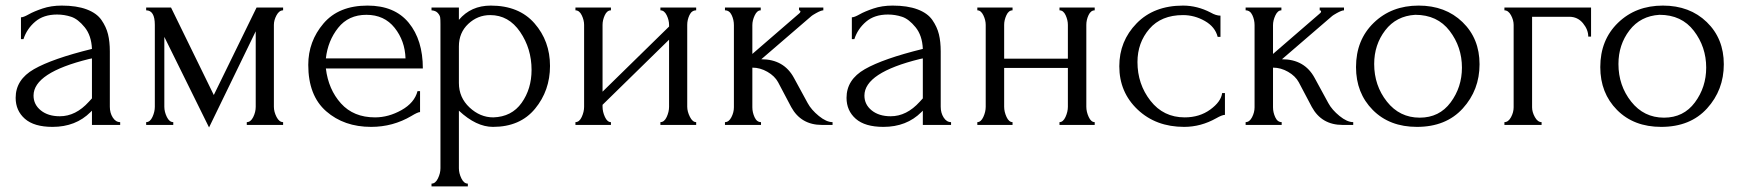

<svg xmlns="http://www.w3.org/2000/svg" viewBox="-20 -447 6232 687"><path d="M410 0H309V-51L304 -46Q251 7 168 7Q102 7 69 -22Q36 -51 36 -97Q36 -162 101.5 -199.5Q167 -237 309 -272Q307 -320 283 -349.5Q259 -379 234.5 -387Q210 -395 184 -395Q136 -395 106 -369.5Q76 -344 64 -307H55V-385Q64 -385 82.5 -395.5Q101 -406 132 -416.5Q163 -427 201 -427Q254 -427 290 -413.5Q326 -400 343 -375.5Q360 -351 366.5 -324.5Q373 -298 373 -263V-65Q373 -43 383.5 -26.5Q394 -10 410 -10ZM298 -83 309 -95V-238L299 -236Q100 -187 100 -105Q100 -73 126 -52Q152 -31 194 -31Q251 -31 298 -83Z M960 -358V-65Q960 -47 969.5 -28.5Q979 -10 993 -10V0H863V-10Q877 -10 886 -28Q895 -46 895 -65V-335L728 9L568 -315V-65Q568 -47 577 -28.5Q586 -10 600 -10V0H503V-10Q517 -10 525.5 -28.5Q534 -47 534 -65V-358Q534 -410 503 -410V-420H592L745 -107L898 -420H993V-410Q979 -410 969.5 -392.5Q960 -375 960 -358Z M1493 -202H1146Q1155 -127 1200 -77Q1245 -27 1322 -27Q1370 -27 1416.5 -53Q1463 -79 1474 -121H1483V-46Q1475 -46 1452 -32Q1386 7 1308 7Q1211 7 1147 -49Q1083 -105 1083 -215Q1083 -299 1137.5 -363Q1192 -427 1295 -427Q1392 -427 1442.5 -365.5Q1493 -304 1493 -202ZM1146 -238H1431Q1429 -301 1392 -347.5Q1355 -394 1291 -394Q1227 -394 1190 -347.5Q1153 -301 1146 -238Z M1736 -427Q1837 -427 1892.5 -363.5Q1948 -300 1948 -211Q1948 -123 1894.5 -58Q1841 7 1744 7Q1684 7 1622 -51V155Q1622 173 1631 191.5Q1640 210 1654 210V220H1524V210Q1538 210 1547 191.5Q1556 173 1556 155V-361Q1556 -377 1555 -384.5Q1554 -392 1546.5 -400.5Q1539 -409 1524 -410V-420H1622V-376Q1665 -427 1736 -427ZM1745 -27Q1811 -29 1846.5 -79Q1882 -129 1882 -197Q1882 -273 1841 -333Q1800 -393 1734 -393Q1689 -393 1655.5 -361.5Q1622 -330 1622 -281V-150Q1622 -98 1660 -62.5Q1698 -27 1745 -27Z M2439 -358V-65Q2439 -48 2448.5 -29Q2458 -10 2471 -10V0H2343V-10Q2357 -10 2365.5 -28.5Q2374 -47 2374 -65V-305L2136 -72V-65Q2136 -47 2144.5 -28.5Q2153 -10 2166 -10V0H2039V-10Q2053 -10 2061.5 -28.5Q2070 -47 2070 -65V-358Q2070 -375 2061.5 -392.5Q2053 -410 2039 -410V-420H2166V-410Q2152 -410 2144 -392.5Q2136 -375 2136 -358V-119L2374 -352V-358Q2374 -375 2365.5 -392.5Q2357 -410 2343 -410V-420H2471V-410Q2455 -410 2447 -393Q2439 -376 2439 -358Z M2821 -168 2870 -78Q2883 -54 2910 -32Q2937 -10 2959 -10V0H2921Q2846 0 2811 -64L2764 -153Q2752 -175 2726 -190Q2700 -205 2672 -205V-63Q2672 -45 2680 -27.5Q2688 -10 2703 -10V0H2574V-10Q2588 -10 2597 -27.5Q2606 -45 2606 -63V-357Q2606 -376 2598 -393Q2590 -410 2574 -410V-420H2702V-410Q2689 -410 2680.5 -392Q2672 -374 2672 -357V-254L2842 -401Q2842 -402 2843 -403L2844 -405Q2844 -410 2839 -410V-420H2926V-410Q2918 -410 2900 -400Q2886 -392 2884 -390L2704 -235Q2785 -235 2821 -168Z M3383 0H3282V-51L3277 -46Q3224 7 3141 7Q3075 7 3042 -22Q3009 -51 3009 -97Q3009 -162 3074.5 -199.5Q3140 -237 3282 -272Q3280 -320 3256 -349.5Q3232 -379 3207.5 -387Q3183 -395 3157 -395Q3109 -395 3079 -369.5Q3049 -344 3037 -307H3028V-385Q3037 -385 3055.5 -395.5Q3074 -406 3105 -416.5Q3136 -427 3174 -427Q3227 -427 3263 -413.5Q3299 -400 3316 -375.5Q3333 -351 3339.5 -324.5Q3346 -298 3346 -263V-65Q3346 -43 3356.5 -26.5Q3367 -10 3383 -10ZM3271 -83 3282 -95V-238L3272 -236Q3073 -187 3073 -105Q3073 -73 3099 -52Q3125 -31 3167 -31Q3224 -31 3271 -83Z M3573 -204V-65Q3573 -47 3581.5 -28.5Q3590 -10 3603 -10V0H3477V-10Q3490 -10 3498.5 -28.5Q3507 -47 3507 -65V-358Q3507 -375 3498.5 -392.5Q3490 -410 3477 -410V-420H3603V-410Q3589 -410 3581 -392.5Q3573 -375 3573 -358V-237H3801V-358Q3801 -375 3793 -392.5Q3785 -410 3771 -410V-420H3897V-410Q3883 -410 3875 -393Q3867 -376 3867 -358V-65Q3867 -47 3875.5 -28.5Q3884 -10 3897 -10V0H3771V-10Q3784 -10 3792.5 -28.5Q3801 -47 3801 -65V-204Z M4363 -114V-36Q4353 -36 4332 -24Q4277 7 4217 7Q4116 7 4050.5 -55Q3985 -117 3985 -210Q3985 -300 4047 -363.5Q4109 -427 4213 -427Q4264 -427 4312 -402Q4331 -391 4347 -391V-315H4337Q4328 -351 4291 -372Q4254 -393 4213 -393Q4135 -393 4092.5 -343.5Q4050 -294 4050 -225Q4050 -146 4096.5 -86.5Q4143 -27 4219 -27Q4272 -27 4310.5 -55Q4349 -83 4353 -114Z M4684 -168 4733 -78Q4746 -54 4773 -32Q4800 -10 4822 -10V0H4784Q4709 0 4674 -64L4627 -153Q4615 -175 4589 -190Q4563 -205 4535 -205V-63Q4535 -45 4543 -27.5Q4551 -10 4566 -10V0H4437V-10Q4451 -10 4460 -27.5Q4469 -45 4469 -63V-357Q4469 -376 4461 -393Q4453 -410 4437 -410V-420H4565V-410Q4552 -410 4543.5 -392Q4535 -374 4535 -357V-254L4705 -401Q4705 -402 4706 -403L4707 -405Q4707 -410 4702 -410V-420H4789V-410Q4781 -410 4763 -400Q4749 -392 4747 -390L4567 -235Q4648 -235 4684 -168Z M5050 7Q4952 7 4892 -53.5Q4832 -114 4832 -207Q4832 -304 4895.5 -365.5Q4959 -427 5056 -427Q5152 -427 5213 -368Q5274 -309 5274 -217Q5274 -125 5214 -59Q5154 7 5050 7ZM5044 -394Q4976 -390 4936.5 -338.5Q4897 -287 4897 -218Q4897 -141 4942.5 -83.5Q4988 -26 5060 -26Q5130 -26 5170.5 -80.5Q5211 -135 5211 -205Q5211 -279 5167 -336.5Q5123 -394 5044 -394Z M5363 -420H5673V-316H5663Q5663 -341 5644 -364Q5625 -387 5595 -387H5462V-63Q5462 -46 5472 -28Q5482 -10 5496 -10V0H5363V-10Q5377 -10 5386.5 -27.5Q5396 -45 5396 -63V-358Q5396 -375 5386.5 -392.5Q5377 -410 5363 -410Z M5924 7Q5826 7 5766 -53.5Q5706 -114 5706 -207Q5706 -304 5769.5 -365.5Q5833 -427 5930 -427Q6026 -427 6087 -368Q6148 -309 6148 -217Q6148 -125 6088 -59Q6028 7 5924 7ZM5918 -394Q5850 -390 5810.5 -338.5Q5771 -287 5771 -218Q5771 -141 5816.5 -83.5Q5862 -26 5934 -26Q6004 -26 6044.5 -80.5Q6085 -135 6085 -205Q6085 -279 6041 -336.5Q5997 -394 5918 -394Z"/></svg>

Font: Forum
Style: Regular
Weight: 400
Designer: Denis Masharov
Foundry: Denis Masharov
Version: Version 1.000